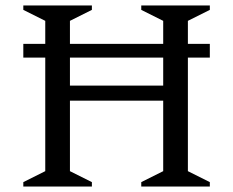

<svg xmlns="http://www.w3.org/2000/svg" viewBox="-20 -680 850 700"><path d="M65 0V-16L145 -56V-470H65V-520H145V-604L65 -644V-660H315V-644L235 -604V-520H575V-604L495 -644V-660H745V-644L665 -604V-520H745V-470H665V-56L745 -16V0H495V-16L575 -56V-313H235V-56L315 -16V0ZM235 -368H575V-470H235Z"/></svg>

Font: Spectral
Style: Regular
Weight: 400
Designer: Jean-Baptiste Levee
Foundry: Production Type
Version: Version 2.001